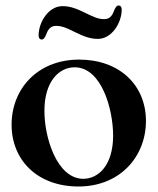

<svg xmlns="http://www.w3.org/2000/svg" viewBox="-20 -657 567 691"><path d="M262.4 14.2C410.9 14.2 505 -92.3 505.3 -221.2C505.3 -351.6 409.1 -442.5 264.9 -442.5C115.4 -442.5 21.7 -337.4 21.7 -208.1C22 -78.1 117.2 14.2 262.4 14.2ZM119 -529.1C119 -520.2 122.9 -514.9 130.3 -514.9C137.1 -514.9 141 -521.3 144.5 -529.1C150.6 -543.3 156.6 -563.9 181.5 -563.9C205.3 -563.9 223.4 -554.3 250.4 -541.2C280.2 -526.6 303.6 -517 332 -517C382.1 -517 418 -574.2 418 -622.9C418 -631.7 414.1 -637.1 406.6 -637.1C399.9 -637.1 396 -630.7 392.4 -622.9C386.4 -608.7 380.3 -588.1 355.5 -588.1C331.7 -588.1 313.6 -597.7 286.6 -610.8C256.7 -625.4 233.3 -634.9 204.9 -634.9C154.8 -634.9 119 -577.8 119 -529.1ZM139.9 -258.2C139.6 -360.8 190.3 -414.8 248.6 -414.8C345.9 -414.8 387.1 -263.1 387.1 -169C387.1 -61.8 333.8 -13.5 279.8 -13.5C185.4 -13.5 139.6 -160.9 139.9 -258.2Z"/></svg>

Font: Margiela Serif Semibold
Style: Regular
Weight: 600
Designer: Andreas Faust, Stefan Endress
Version: Version 1.002;FEAKit 1.0